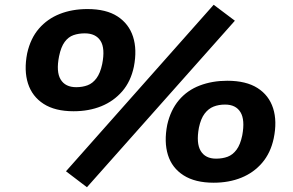

<svg xmlns="http://www.w3.org/2000/svg" viewBox="-20 -756 1229 806"><path d="M345 30 257 -37 877 -736 966 -669ZM289 -289Q211 -289 163 -320Q115 -351 97.5 -405.5Q80 -460 94 -532Q108 -595 143.5 -636Q179 -677 231 -697.5Q283 -718 347 -718Q426 -718 473.5 -687Q521 -656 538.5 -602Q556 -548 542 -476Q529 -414 493 -372.5Q457 -331 405 -310Q353 -289 289 -289ZM300 -390Q326 -390 347.5 -398Q369 -406 385 -427.5Q401 -449 409 -487Q422 -553 402 -584.5Q382 -616 336 -616Q310 -616 288.5 -608.5Q267 -601 251.5 -580Q236 -559 228 -520Q215 -455 234.5 -422.5Q254 -390 300 -390ZM877 11Q799 11 750.5 -20Q702 -51 685 -105.5Q668 -160 682 -232Q696 -294 731 -335.5Q766 -377 818.5 -397Q871 -417 934 -417Q1013 -417 1061 -386.5Q1109 -356 1126.5 -301.5Q1144 -247 1129 -175Q1116 -114 1080.5 -72.5Q1045 -31 993 -10Q941 11 877 11ZM887 -90Q914 -90 935.5 -98Q957 -106 973 -127.5Q989 -149 997 -188Q1009 -253 989.5 -285Q970 -317 925 -317Q898 -317 876.5 -308.5Q855 -300 839 -279Q823 -258 815 -220Q803 -155 822.5 -122.5Q842 -90 887 -90Z"/></svg>

Font: Nunito Sans 10pt Expanded ExtraBold
Style: Italic
Weight: 800
Width: 7
Italic angle: -9°
Designer: Vernon Adams
Foundry: Vernon Adams
Version: Version 3.101;gftools[0.9.27]